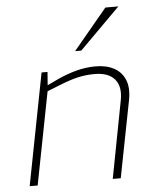

<svg xmlns="http://www.w3.org/2000/svg" viewBox="-53 -793 676 838"><g transform="rotate(-5 285.0 -374.0)"><path d="M43 0 138 -490H164L159 -424L153 -429L206 -454Q249 -474 291 -485Q333 -496 374 -496Q423 -496 456.5 -477.5Q490 -459 504 -423Q518 -387 507 -333L442 0H407L472 -340Q483 -399 455.5 -431Q428 -463 368 -463Q329 -463 294.5 -455Q260 -447 215 -429L157 -406L78 0ZM292 -570 440 -748H497L319 -570Z"/></g></svg>

Font: REM Thin
Style: Italic
Weight: 250
Italic angle: -11°
Designer: Octavio Pardo
Foundry: Ashler Design
Version: Version 1.005;gftools[0.9.28]